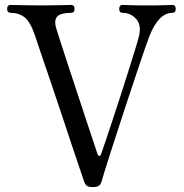

<svg xmlns="http://www.w3.org/2000/svg" viewBox="-20 -746 746 778"><path d="M357 12Q340 12 333 7.5Q326 3 321 -10Q317 -22 303.5 -61.5Q290 -101 271 -158Q252 -215 230.5 -280Q209 -345 187.5 -408Q166 -471 148.5 -522.5Q131 -574 121 -604Q103 -657 80 -675.5Q57 -694 23 -694Q9 -694 9 -710Q9 -726 23 -726Q33 -726 70 -725Q107 -724 145 -724Q189 -724 225 -725Q261 -726 268 -726Q282 -726 282 -710Q282 -694 268 -694Q227 -694 212.5 -679.5Q198 -665 208 -631Q212 -618 224.5 -578.5Q237 -539 255 -485Q273 -431 292 -372.5Q311 -314 329 -260.5Q347 -207 359.5 -169Q372 -131 376 -119Q378 -115 382.5 -114.5Q387 -114 389 -120Q393 -130 404.5 -164.5Q416 -199 432 -247Q448 -295 465.5 -349Q483 -403 499 -454Q515 -505 527 -543.5Q539 -582 543 -599Q554 -645 531.5 -669.5Q509 -694 477 -694Q463 -694 463 -710Q463 -726 477 -726Q488 -726 510.5 -725Q533 -724 581 -724Q625 -724 646.5 -725Q668 -726 678 -726Q692 -726 692 -710Q692 -694 678 -694Q622 -694 584 -596Q579 -583 566.5 -547Q554 -511 537.5 -461.5Q521 -412 502 -355Q483 -298 465 -242Q447 -186 431 -137.5Q415 -89 405 -55.5Q395 -22 392 -12Q389 0 381.5 6Q374 12 357 12Z"/></svg>

Font: TsukuhouMincho
Style: Regular
Weight: 400
Designer: Iose
Foundry: Typographish
Version: Version 1.001; ttfautohint (v1.8.3)